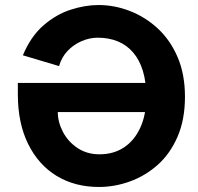

<svg xmlns="http://www.w3.org/2000/svg" viewBox="-20 -732 789 764"><path d="M374 12Q278 12 205.5 -32Q133 -76 92 -159Q51 -242 51 -357V-402H592L593 -286H210Q210 -246 230.5 -207Q251 -168 288.5 -143Q326 -118 376 -118Q432 -118 473.5 -145.5Q515 -173 538.5 -224.5Q562 -276 562 -347Q562 -406 548.5 -450Q535 -494 509.5 -523.5Q484 -553 448.5 -567.5Q413 -582 369 -582Q336 -582 304 -568Q272 -554 248.5 -529Q225 -504 215 -469L71 -512Q103 -588 153.5 -631.5Q204 -675 261.5 -693.5Q319 -712 372 -712Q436 -712 497.5 -688Q559 -664 608.5 -618Q658 -572 687 -504Q716 -436 716 -347Q716 -256 686.5 -188Q657 -120 607.5 -76Q558 -32 497 -10Q436 12 374 12Z"/></svg>

Font: Inclusive Sans
Style: Regular
Weight: 400
Designer: Olivia King
Foundry: Olivia King
Version: Version 2.004